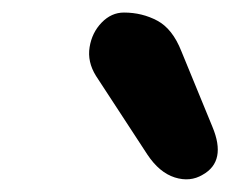

<svg xmlns="http://www.w3.org/2000/svg" viewBox="-20 -1021 367 306"><path d="M303 -742.5Q283 -730.5 258.5 -738.2Q234 -746 215 -774.5L133 -900Q119 -922.5 122.8 -945.8Q126.5 -969 142 -985Q157.5 -1001 177.5 -1001Q206.5 -1001 230.8 -988Q255 -975 269 -939.5L318.5 -819Q341.5 -764 303 -742.5Z"/></svg>

Font: Edu AU VIC WA NT Hand
Style: Bold
Weight: 700
Version: Version 1.001